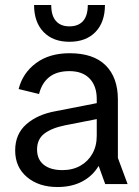

<svg xmlns="http://www.w3.org/2000/svg" viewBox="-20 -740 558 772"><path d="M211 12Q136 12 88.5 -28Q41 -68 41 -135Q41 -201 86 -240.5Q131 -280 204 -293L414 -334V-270L241 -236Q187 -225 158 -202.5Q129 -180 129 -139Q129 -99 156 -77.5Q183 -56 231 -56Q272 -56 303 -73.5Q334 -91 351.5 -122Q369 -153 369 -194V-342Q369 -394 340.5 -424Q312 -454 259 -454Q208 -454 178 -430Q148 -406 137 -362L55 -382Q71 -446 124.5 -486Q178 -526 260 -526Q356 -526 405 -477Q454 -428 454 -340V-105L493 0H403L377 -72H376Q352 -32 310 -10Q268 12 211 12ZM259 -572Q193 -572 155 -611.5Q117 -651 117 -720H186Q186 -677 205 -655.5Q224 -634 259 -634Q295 -634 314 -655.5Q333 -677 333 -720H402Q402 -651 364 -611.5Q326 -572 259 -572Z"/></svg>

Font: TikTok Sans 24pt
Style: Regular
Weight: 400
Version: Version 4.000